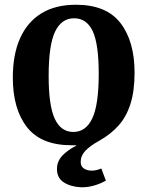

<svg xmlns="http://www.w3.org/2000/svg" viewBox="-20 -602 621 809"><path d="M400 -10Q360 12 340 33Q320 54 320 80Q320 99 333.5 108Q347 117 367 117Q377 117 387 114.5Q397 112 407 108L426 159Q404 172 375.5 180Q347 188 321 187Q278 185 249 166.5Q220 148 220 110Q220 78 242.5 54Q265 30 301 12V10Q297 10 291.5 10Q286 10 281 10Q153 10 93.5 -66.5Q34 -143 34 -275Q34 -372 64.5 -440.5Q95 -509 154 -545.5Q213 -582 300 -582Q428 -582 487.5 -505Q547 -428 547 -296Q547 -218 529.5 -163.5Q512 -109 479 -72.5Q446 -36 400 -10ZM185 -282Q185 -156 211 -101Q237 -46 289 -46Q342 -46 369 -103.5Q396 -161 396 -291Q396 -417 370.5 -471Q345 -525 292 -525Q239 -525 212 -468.5Q185 -412 185 -282Z"/></svg>

Font: Rasa
Style: Bold
Weight: 700
Designer: Anna Giedrys (Yrsa+Rasa design), David Brezina (Yrsa art-direction, Rasa art-direction, design)
Foundry: Rosetta Type Foundry
Version: Version 2.004